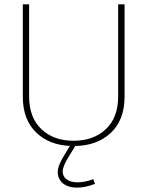

<svg xmlns="http://www.w3.org/2000/svg" viewBox="-20 -670 682 888"><path d="M526.4 -223.6C526.4 -158.2 507.3 -107.9 469.2 -72.3C431.2 -36.6 381.3 -19 320.3 -19C259.3 -19 209.5 -36.6 171.9 -72.3C133.8 -107.9 114.7 -158.2 114.7 -223.6V-649.9H85.4V-223.6C85.4 -150.9 106.9 -94.7 149.9 -54.7C189 -18.1 240.2 2 303.2 4.9L279.8 43.5C261.7 72.8 247.1 100.6 247.1 126C247.1 169.4 281.7 197.8 335.9 197.8C361.8 197.8 389.6 191.9 419.4 180.2L411.1 158.7C385.3 168.5 361.3 173.3 338.4 173.3C296.9 173.3 270 154.3 270 123.5C270 107.4 278.8 85 296.9 56.2L328.1 5.4C395.5 3.9 450.2 -16.1 491.7 -54.7C534.7 -94.7 556.2 -150.9 556.2 -223.6V-649.9H526.4Z"/></svg>

Font: Estedad Thin
Style: Regular
Weight: 100
Designer: Amin Abedi
Version: Version 7.3